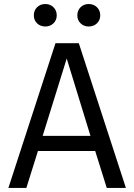

<svg xmlns="http://www.w3.org/2000/svg" viewBox="-20 -917 655 937"><path d="M444.6 -180H165.1L108.7 0H21L250.8 -706.2H364.6L594.4 0H501ZM188.2 -253.8H421.5L305.6 -631.3ZM201.5 -787.7Q176.9 -787.7 161 -803.1Q145.1 -818.5 145.1 -842.1Q145.1 -866.2 161 -881.8Q176.9 -897.4 201.5 -897.4Q224.6 -897.4 240.8 -881.8Q256.9 -866.2 256.9 -842.1Q256.9 -818.5 240.8 -803.1Q224.6 -787.7 201.5 -787.7ZM412.8 -787.7Q389.2 -787.7 373.3 -803.1Q357.4 -818.5 357.4 -842.1Q357.4 -866.2 373.3 -881.8Q389.2 -897.4 412.8 -897.4Q436.9 -897.4 453.1 -881.8Q469.2 -866.2 469.2 -842.1Q469.2 -818.5 453.1 -803.1Q436.9 -787.7 412.8 -787.7Z"/></svg>

Font: FiraCode Nerd Font
Style: Regular
Weight: 400
Designer: Carrois Corporate, Edenspiekermann AG, Nikita Prokopov
Foundry: Carrois Corporate, Edenspiekermann AG, Nikita Prokopov
Version: Version 6.002;Nerd Fonts 2.1.0